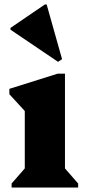

<svg xmlns="http://www.w3.org/2000/svg" viewBox="-20 -840 380 860"><path d="M32 0V-18L107 -104L91 -76V-374L134 -296L22 -418V-442L238 -510H271V-76L255 -104L330 -18V0ZM240 -563 27 -707V-715L181 -820H189L258 -575Z"/></svg>

Font: Platypi Light ExtraBold
Style: Regular
Weight: 800
Version: Version 1.200